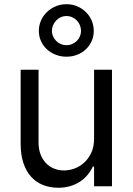

<svg xmlns="http://www.w3.org/2000/svg" viewBox="-20 -872 621 899"><path d="M420.5 -545.5H504.3V0H420.5V-92.3H414.8Q405.2 -71.7 390.3 -53.4Q375.4 -35.2 355.1 -21.8Q334.9 -8.5 309.3 -0.7Q283.7 7.1 252.8 7.1Q214.5 7.1 182.2 -5.5Q149.9 -18.1 126.4 -43.7Q103 -69.2 89.8 -108Q76.7 -146.7 76.7 -198.9V-545.5H160.5V-204.5Q160.5 -174.7 169.4 -150.6Q178.3 -126.4 194.1 -109.4Q209.9 -92.3 231.9 -83.1Q253.9 -73.9 279.8 -73.9Q303.3 -73.9 328.1 -82.7Q353 -91.6 373.6 -110.1Q394.2 -128.6 407.3 -156.6Q420.5 -184.7 420.5 -223ZM291.2 -606.5Q264.2 -606.5 240.6 -615.8Q217 -625 199.4 -641.3Q181.8 -657.7 171.9 -679.7Q161.9 -701.7 161.9 -727.3Q161.9 -752.8 171.9 -775.6Q181.8 -798.3 199.4 -815.3Q217 -832.4 240.6 -842.3Q264.2 -852.3 291.2 -852.3Q318.5 -852.3 341.8 -842.3Q365.1 -832.4 382.3 -815.3Q399.5 -798.3 409.3 -775.6Q419 -752.8 419 -727.3Q419 -701.7 409.3 -679.7Q399.5 -657.7 382.3 -641.3Q365.1 -625 341.8 -615.8Q318.5 -606.5 291.2 -606.5ZM291.2 -660.5Q306.1 -660.5 318.7 -666.2Q331.3 -671.9 340.4 -681.1Q349.4 -690.3 354.4 -702.4Q359.4 -714.5 359.4 -727.3Q359.4 -740.8 354.4 -753.2Q349.4 -765.6 340.4 -775.4Q331.3 -785.2 318.7 -791Q306.1 -796.9 291.2 -796.9Q276.3 -796.9 263.8 -791Q251.4 -785.2 242.4 -775.4Q233.3 -765.6 228.2 -753.2Q223 -740.8 223 -727.3Q223 -714.5 228.2 -702.4Q233.3 -690.3 242.4 -681.1Q251.4 -671.9 263.8 -666.2Q276.3 -660.5 291.2 -660.5Z"/></svg>

Font: Fast_Sans-Dotted
Style: Regular
Weight: 400
Version: Version 3.018